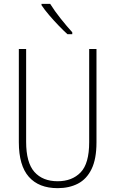

<svg xmlns="http://www.w3.org/2000/svg" viewBox="-20 -969 600 999"><path d="M482 -228Q482 -142 456.5 -89.5Q431 -37 385.5 -13.5Q340 10 280 10Q182 10 130 -49Q78 -108 78 -229V-714H116V-231Q116 -123 159 -74.5Q202 -26 280 -26Q355 -26 399.5 -72Q444 -118 444 -229V-714H482ZM241 -949Q264 -912 295.5 -872.5Q327 -833 356 -801V-791H331Q310 -810 284.5 -836.5Q259 -863 235.5 -890.5Q212 -918 196 -942V-949Z"/></svg>

Font: Noto Sans Lao UI Cond ExtLt
Style: Regular
Weight: 200
Width: 3
Designer: Monotype Design Team
Foundry: Monotype Imaging Inc.
Version: Version 2.000; ttfautohint (v1.8.4.7-5d5b)